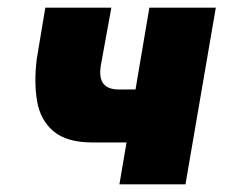

<svg xmlns="http://www.w3.org/2000/svg" viewBox="-20 -480 589 500"><path d="M221 -109H369L394 -247H289ZM369 -460 291 0H463L542 -460ZM270 -460H98L76 -328Q68 -267 76.5 -217Q85 -167 119.5 -138Q154 -109 221 -109L289 -247Q261 -247 249 -262.5Q237 -278 243 -312Z"/></svg>

Font: Jost ExtraBold
Style: Italic
Weight: 800
Italic angle: -5°
Version: Version 3.710